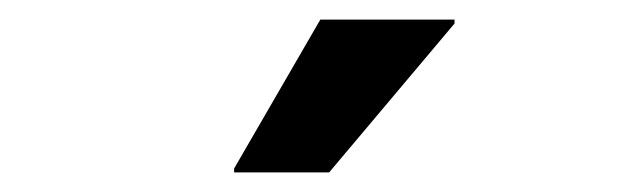

<svg xmlns="http://www.w3.org/2000/svg" viewBox="-20 -780 640 196"><path d="M219 -604V-608L307 -760H444V-756L316 -604Z"/></svg>

Font: Kufam SemiBold
Style: Regular
Weight: 600
Designer: Wael Morcos, Artur Schmal
Foundry: Original Type
Version: Version 1.300; ttfautohint (v1.8.3)